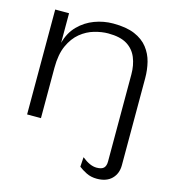

<svg xmlns="http://www.w3.org/2000/svg" viewBox="-107 -594 790 884"><g transform="rotate(15 288.5 -152.0)"><path d="M324 -507Q387 -507 427 -490Q467 -473 490 -443.5Q513 -414 522 -377.5Q531 -341 531 -302V113Q531 153 506 178Q481 203 435 203Q407 203 385 192Q363 181 348 169L351 123Q371 139 388 146.5Q405 154 421 154Q445 154 455 144Q465 134 465 113V-302Q465 -346 450.5 -381.5Q436 -417 403.5 -437Q371 -457 314 -457Q283 -457 248 -447Q213 -437 183 -412.5Q153 -388 134 -346Q115 -304 115 -240V0H49V-500H115V-359Q128 -409 160.5 -442Q193 -475 236 -491Q279 -507 324 -507Z"/></g></svg>

Font: Panamera
Style: Regular
Weight: 400
Designer: Bastien Sozeau
Foundry: NBR — Bastien Sozeau
Version: Version 3.002; ttfautohint (v1.8.4.7-5d5b);gftools[0.9.33]